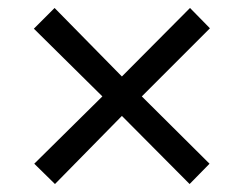

<svg xmlns="http://www.w3.org/2000/svg" viewBox="-20 -660 612 482"><path d="M457 -640 286 -468 117 -640 65 -588 237 -418 66 -249 118 -198 286 -369 456 -198 506 -249 336 -418 507 -589Z"/></svg>

Font: Noto Sans Malayalam UI
Style: Regular
Weight: 400
Designer: Jelle Bosma - Monotype Design Team
Foundry: Monotype Imaging Inc.
Version: Version 2.104